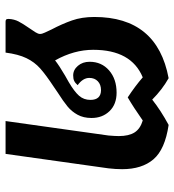

<svg xmlns="http://www.w3.org/2000/svg" viewBox="12 -638 626 690"><g transform="rotate(90 325.0 -293.0)"><path d="M588 -419Q588 -396 585 -370L533 0H415L467 -370Q469 -394 469 -407Q469 -443 456 -463.5Q443 -484 413 -493Q366 -460 330 -439Q289 -466 258 -493Q159 -452 159 -315Q159 -246 197 -178Q216 -193 252 -214L275 -227Q309 -247 324 -264Q339 -281 339 -305Q339 -324 330 -333.5Q321 -343 304 -343Q284 -343 272 -331.5Q260 -320 260 -301Q260 -278 286 -259Q278 -250 270.5 -246.5Q263 -243 251 -243Q231 -243 216.5 -260Q202 -277 202 -302Q202 -345 233 -372Q264 -399 313 -399Q355 -399 379.5 -373.5Q404 -348 404 -309Q404 -280 392.5 -259Q381 -238 363 -223Q345 -208 312 -187Q310 -185 293 -174Q249 -145 226 -124.5Q203 -104 189 -75Q175 -46 169 0H58Q53 0 50.5 -2Q48 -4 48 -11Q49 -31 57 -46.5Q65 -62 83 -88Q90 -98 96 -107.5Q102 -117 102 -124Q102 -131 97 -141.5Q92 -152 86 -165Q66 -203 53.5 -238.5Q41 -274 41 -319Q41 -545 261 -586Q302 -563 338 -527Q377 -558 429 -586Q517 -573 552.5 -531.5Q588 -490 588 -419Z"/></g></svg>

Font: Krub SemiBold
Style: Italic
Weight: 600
Italic angle: -8°
Designer: Ekaluck Peanpanawate
Foundry: Cadson Demak Co.,Ltd.
Version: Version 1.000; ttfautohint (v1.6)